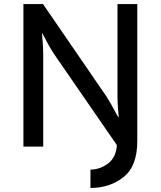

<svg xmlns="http://www.w3.org/2000/svg" viewBox="-20 -726 796 951"><path d="M193 -706 508 -247Q525 -221 556 -163L566 -145H568Q567 -155 564.5 -189Q562 -223 562 -247V-706H660V-27Q660 97 592 151Q524 205 428 205V114Q475 114 515 84Q555 54 559 -7L248 -458Q232 -482 213.5 -516Q195 -550 190 -561H188Q189 -551 191.5 -517Q194 -483 194 -458V0H96V-706Z"/></svg>

Font: Museo Sans Medium
Style: Regular
Weight: 500
Designer: Jos Buivenga
Foundry: Jos Buivenga & Rosetta Type Foundry (extension, remastering)
Version: Version 3.600;PS 1.000;hotconv 1.0.88;makeotf.lib2.5.647800;